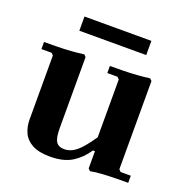

<svg xmlns="http://www.w3.org/2000/svg" viewBox="-120 -768 867 890"><g transform="rotate(20 313.0 -322.5)"><path d="M542 -45 552 -35H602V0Q576 0 542.5 0.5Q509 1 476 3Q443 5 417 10L407 0V-85H397Q369 -42 327.5 -16Q286 10 219 10Q164 10 131.5 -7.5Q99 -25 85.5 -54.5Q72 -84 72 -120V-435L62 -445H12V-480Q38 -480 74 -480.5Q110 -481 145.5 -483.5Q181 -486 207 -490L217 -480V-130Q217 -82 229 -63.5Q241 -45 269 -45Q301 -45 329 -68Q357 -91 397 -150V-435L387 -445H337V-480Q363 -480 399 -480.5Q435 -481 470.5 -483.5Q506 -486 532 -490L542 -480ZM148 -585V-655H478V-585Z"/></g></svg>

Font: Brygada 1918
Style: Regular
Weight: 400
Designer: Mateusz Machalski | Borys Kosmynka | Przemek Hoffer
Foundry: NIEPODLEGLA 2018
Version: Version 3.006